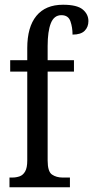

<svg xmlns="http://www.w3.org/2000/svg" viewBox="-20 -790 393 810"><path d="M20 0V-41H32Q48 -41 62.5 -46Q77 -51 86 -66.5Q95 -82 95 -113V-488H23V-536H95V-587Q95 -676 133.5 -723Q172 -770 246 -770Q305 -770 329 -750Q353 -730 353 -701Q353 -676 337 -660Q321 -644 286 -644Q286 -675 277 -700.5Q268 -726 239 -726Q208 -726 194.5 -692Q181 -658 181 -596V-536H292V-488H181V-113Q181 -66 199.5 -53.5Q218 -41 244 -41H275V0Z"/></svg>

Font: Noto Serif Tamil ExtraCondensed
Style: Regular
Weight: 400
Width: 2
Designer: Indian Type Foundry, Tom Grace, and the Monotype Design Team
Foundry: Monotype Imaging Inc.
Version: Version 2.004; ttfautohint (v1.8.4.7-5d5b)